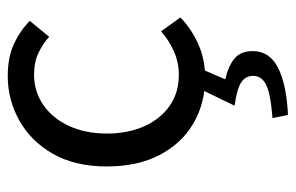

<svg xmlns="http://www.w3.org/2000/svg" viewBox="-154 -384 764 496"><g transform="rotate(-90 228.0 -136.0)"><path d="M275 12Q210 12 158 -18Q106 -48 76 -105Q46 -162 46 -242Q46 -324 78.5 -381Q111 -438 164.5 -468Q218 -498 280 -498Q328 -498 362.5 -482Q397 -466 422 -441L381 -391Q362 -408 338.5 -419Q315 -430 283 -430Q240 -430 205.5 -406.5Q171 -383 151 -340.5Q131 -298 131 -242Q131 -187 150 -145Q169 -103 203 -79.5Q237 -56 282 -56Q315 -56 344 -69Q373 -82 395 -102L431 -52Q401 -23 361.5 -5.5Q322 12 275 12ZM179 226 171 186Q234 181 257 169.5Q280 158 280 136Q280 116 263 105Q246 94 203 88L247 -3H300L271 64Q306 72 325 88Q344 104 344 135Q344 178 301.5 200Q259 222 179 226Z"/></g></svg>

Font: Mada
Style: Regular
Weight: 400
Designer: Khaled Hosny
Version: Version 1.5